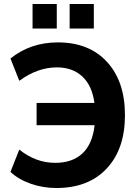

<svg xmlns="http://www.w3.org/2000/svg" viewBox="-20 -945 705 976"><path d="M266.6 10.7Q198.2 10.7 135.7 -11.2Q73.2 -33.2 33.2 -71.3L78.1 -184.6Q162.1 -117.2 260.7 -117.2Q347.7 -117.2 398.9 -165Q450.2 -212.9 460.9 -308.6H166V-421.9H460Q448.2 -509.8 398.4 -556.2Q348.6 -602.5 269.5 -602.5Q170.9 -602.5 78.1 -534.2L33.2 -647.5Q134.8 -729.5 274.4 -729.5Q432.6 -729.5 523.9 -630.4Q615.2 -531.2 615.2 -359.4Q615.2 -187.5 522.5 -88.4Q429.7 10.7 266.6 10.7ZM145.5 -799.8V-924.8H268.6V-799.8ZM334 -799.8V-924.8H457V-799.8Z"/></svg>

Font: Min Sans Bold
Style: Regular
Weight: 700
Designer: Jinseong-Kim, NotoSansCJK, Nunito
Foundry: Jinseong-Kim
Version: Version 1.400;Glyphs 3.1.2 (3151)